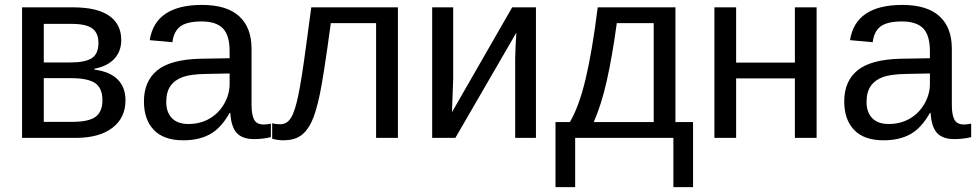

<svg xmlns="http://www.w3.org/2000/svg" viewBox="-20 -558 3950 777"><path d="M275.4 -528.3H69.3V0H286.6C349.4 0 398.7 -13.4 434.3 -40.3C470 -67.1 487.8 -104.5 487.8 -152.3C487.8 -187.2 477.3 -215.2 456.3 -236.3C435.3 -257.5 403.8 -270.8 361.8 -276.4V-279.8C397.3 -286.6 424.3 -300.1 442.9 -320.3C461.4 -340.5 470.7 -365.7 470.7 -396C470.7 -438.6 454.4 -471.4 421.9 -494.1C389.3 -516.9 340.5 -528.3 275.4 -528.3ZM157.2 -64.9V-241.7H266.6C313.2 -241.7 346.1 -234.9 365.5 -221.4C384.8 -207.9 394.5 -184.7 394.5 -151.9C394.5 -121.6 385.4 -99.5 367.2 -85.7C349 -71.9 317.4 -64.9 272.5 -64.9ZM157.2 -461.4H269.5C308.9 -461.4 336.9 -455.2 353.5 -442.9C370.1 -430.5 378.4 -411 378.4 -384.3C378.4 -355 369.5 -334.5 351.8 -322.8C334.1 -311 304.4 -305.2 262.7 -305.2H157.2Z M722.2 9.8C764.8 9.8 801 1.4 830.8 -15.4C860.6 -32.1 886.7 -60.7 909.2 -101.1H912.1C914.1 -64.6 922.4 -37.8 937.3 -20.8C952.1 -3.7 975.7 4.9 1008.3 4.9C1031.4 4.9 1054 2.3 1076.2 -2.9V-57.6C1065.4 -55.3 1055.8 -54.2 1047.4 -54.2C1028.2 -54.2 1015.1 -60.8 1008.3 -74C1001.5 -87.2 998 -106.8 998 -132.8V-360.4C998 -418 981.3 -462 947.8 -492.4C914.2 -522.9 864.3 -538.1 797.9 -538.1C671.5 -538.1 600.9 -490.6 585.9 -395.5L677.7 -387.2C681.3 -416.5 692.1 -437.8 710 -451.2C727.9 -464.5 756.5 -471.2 795.9 -471.2C835 -471.2 863.6 -461.9 881.8 -443.4C900.1 -424.8 909.2 -394 909.2 -351.1V-322.3L790.5 -320.3C710.4 -318.4 652.4 -302.7 616.5 -273.4C580.5 -244.1 562.5 -202.1 562.5 -147.5C562.5 -98.6 575.8 -60.2 602.5 -32.2C629.2 -4.2 669.1 9.8 722.2 9.8ZM742.2 -56.2C713.5 -56.2 691.5 -64 676 -79.6C660.6 -95.2 652.8 -117.4 652.8 -146C652.8 -172.4 658.5 -193.7 669.9 -210C681.3 -226.2 697.7 -238.3 719 -246.1C740.3 -253.9 771.6 -258.1 813 -258.8L909.2 -260.7V-217.3C909.2 -190.3 901.9 -164 887.5 -138.4C873 -112.9 853.2 -92.8 828.1 -78.1C803.1 -63.5 774.4 -56.2 742.2 -56.2Z M1502 0H1590.3V-528.3H1239.7L1218.3 -369.6C1206.9 -283.7 1196.7 -218.8 1187.7 -174.8C1178.8 -130.9 1168.9 -99.9 1158 -82C1147.1 -64.1 1132.6 -55.2 1114.7 -55.2C1100.7 -55.2 1089.7 -56.6 1081.5 -59.6V3.4C1095.9 7.6 1111.2 9.8 1127.4 9.8C1155.4 9.8 1178.3 3.7 1196 -8.3C1213.8 -20.3 1228.7 -39.1 1240.7 -64.5C1252.8 -89.8 1264 -127.4 1274.4 -177C1284.8 -226.6 1299.6 -322.4 1318.8 -464.4H1502Z M1814 -528.3H1729V0H1822.8L2069.8 -426.3C2068.8 -416.2 2067.8 -399.3 2066.7 -375.5C2065.5 -351.7 2064.9 -334 2064.9 -322.3V0H2148.9V-528.3H2052.7L1809.1 -104L1814 -239.3Z M2625.5 -464.4V-64H2382.8C2403.6 -111.2 2421.4 -167.6 2436 -233.2C2450.7 -298.7 2464 -375.8 2476.1 -464.4ZM2784.7 199.2V-64H2713.4V-528.3H2398.9C2384 -409.2 2367.5 -312.2 2349.6 -237.3C2331.7 -162.4 2310.5 -104.7 2286.1 -64H2228V199.2H2307.6V0H2705.1V199.2Z M2959 -528.3H2871.1V0H2959V-240.7H3196.8V0H3284.7V-528.3H3196.8V-304.7H2959Z M3556.2 9.8C3598.8 9.8 3635 1.4 3664.8 -15.4C3694.6 -32.1 3720.7 -60.7 3743.2 -101.1H3746.1C3748 -64.6 3756.4 -37.8 3771.2 -20.8C3786.1 -3.7 3809.7 4.9 3842.3 4.9C3865.4 4.9 3888 2.3 3910.2 -2.9V-57.6C3899.4 -55.3 3889.8 -54.2 3881.3 -54.2C3862.1 -54.2 3849.1 -60.8 3842.3 -74C3835.4 -87.2 3832 -106.8 3832 -132.8V-360.4C3832 -418 3815.3 -462 3781.7 -492.4C3748.2 -522.9 3698.2 -538.1 3631.8 -538.1C3505.5 -538.1 3434.9 -490.6 3419.9 -395.5L3511.7 -387.2C3515.3 -416.5 3526 -437.8 3543.9 -451.2C3561.8 -464.5 3590.5 -471.2 3629.9 -471.2C3668.9 -471.2 3697.6 -461.9 3715.8 -443.4C3734 -424.8 3743.2 -394 3743.2 -351.1V-322.3L3624.5 -320.3C3544.4 -318.4 3486.4 -302.7 3450.4 -273.4C3414.5 -244.1 3396.5 -202.1 3396.5 -147.5C3396.5 -98.6 3409.8 -60.2 3436.5 -32.2C3463.2 -4.2 3503.1 9.8 3556.2 9.8ZM3576.2 -56.2C3547.5 -56.2 3525.5 -64 3510 -79.6C3494.5 -95.2 3486.8 -117.4 3486.8 -146C3486.8 -172.4 3492.5 -193.7 3503.9 -210C3515.3 -226.2 3531.7 -238.3 3553 -246.1C3574.3 -253.9 3605.6 -258.1 3647 -258.8L3743.2 -260.7V-217.3C3743.2 -190.3 3735.9 -164 3721.4 -138.4C3706.9 -112.9 3687.2 -92.8 3662.1 -78.1C3637 -63.5 3608.4 -56.2 3576.2 -56.2Z"/></svg>

Font: Arimo
Style: Regular
Weight: 400
Designer: Steve Matteson
Foundry: Monotype Imaging Inc.
Version: Version 1.32